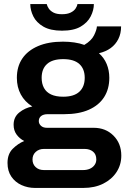

<svg xmlns="http://www.w3.org/2000/svg" viewBox="-20 -743 631 945"><path d="M152 182Q117 182 86 168Q55 154 36 126.5Q17 99 17 59Q17 15 42.5 -10.5Q68 -36 99 -49Q76 -61 61.5 -81Q47 -101 47 -129Q47 -167 75 -189.5Q103 -212 139 -219Q102 -242 82.5 -278Q63 -314 63 -360Q63 -415 89.5 -454.5Q116 -494 167 -516Q218 -538 290 -538Q319 -538 346 -534Q373 -530 395 -522Q430 -543 443 -569.5Q456 -596 457 -613H576Q576 -578 562.5 -551Q549 -524 525 -506.5Q501 -489 467 -481Q492 -459 505 -428Q518 -397 518 -360Q518 -305 492.5 -265Q467 -225 417.5 -203Q368 -181 296 -181H215Q194 -181 182.5 -172Q171 -163 171 -147Q171 -134 181.5 -124Q192 -114 211 -114H441Q500 -114 538.5 -75.5Q577 -37 577 23Q577 68 553.5 104Q530 140 488 161Q446 182 390 182ZM196 94H389Q408 94 422.5 87.5Q437 81 445.5 69Q454 57 454 42Q454 16 437.5 3Q421 -10 397 -10H196Q172 -10 156 4.5Q140 19 140 42Q140 65 155.5 79.5Q171 94 196 94ZM291 -267Q344 -267 370.5 -291.5Q397 -316 397 -360Q397 -404 370.5 -428Q344 -452 291 -452Q238 -452 211.5 -428Q185 -404 185 -360Q185 -331 196.5 -310Q208 -289 231.5 -278Q255 -267 291 -267ZM285 -592Q228 -592 193.5 -612Q159 -632 144 -662.5Q129 -693 129 -723H210Q212 -713 220 -701Q228 -689 243.5 -681Q259 -673 285 -673Q311 -673 327.5 -681Q344 -689 352 -701Q360 -713 361 -723H442Q442 -693 426.5 -662.5Q411 -632 377 -612Q343 -592 285 -592Z"/></svg>

Font: Archivo SemiBold SemiBold
Style: Regular
Weight: 600
Version: Version 2.001